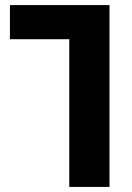

<svg xmlns="http://www.w3.org/2000/svg" viewBox="-20 -734 518 754"><path d="M252 0V-580H19V-714H410V0Z"/></svg>

Font: Noto Sans Georgian Condensed Extra
Style: Regular
Weight: 800
Width: 3
Designer: Monotype Design Team
Foundry: Monotype Imaging Inc.
Version: Version 1.901